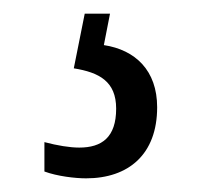

<svg xmlns="http://www.w3.org/2000/svg" viewBox="-20 -29 303 281"><path d="M106 232C168 232 210 197 210 128C210 74 178 44 132 37L141 -9H104L88 71C125 77 150 90 150 130C150 172 129 187 96 187C82 187 64 184 45 179V222C64 229 90 232 106 232Z"/></svg>

Font: Noto Serif Sinhala ExtraCondensed
Style: Regular
Weight: 400
Width: 2
Designer: Jelle Bosma - Monotype Design Team
Foundry: Monotype Imaging Inc.
Version: Version 2.007